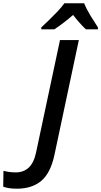

<svg xmlns="http://www.w3.org/2000/svg" viewBox="-177 -960 622 1179"><path d="M-73.2 198.7Q-100.6 198.7 -121.6 195.3Q-142.6 191.9 -157.2 186.5L-155.8 88.9Q-139.6 93.3 -120.6 95.9Q-101.6 98.6 -79.6 98.6Q-32.7 98.6 -1 69.6Q30.8 40.5 44.4 -23.4L191.4 -713.9H307.1L157.2 -8.3Q133.3 103 76.2 150.9Q19 198.7 -73.2 198.7ZM76.2 -779.8 76.7 -792Q95.2 -809.1 122.6 -835.4Q149.9 -861.8 176.3 -889.6Q202.6 -917.5 218.3 -939.9H339.8Q354.5 -903.3 379.6 -862.3Q404.8 -821.3 424.3 -792V-779.8H350.6Q333 -795.9 311.5 -820.1Q290 -844.2 272 -868.2Q242.7 -842.8 213.6 -820.6Q184.6 -798.3 156.7 -779.8Z"/></svg>

Font: Open Sans SemiBold
Style: Italic
Weight: 600
Italic angle: -12°
Designer: Monotype Design Team
Foundry: Monotype Imaging Inc.
Version: Version 3.003; ttfautohint (v1.8.4)